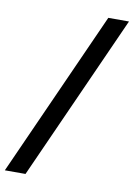

<svg xmlns="http://www.w3.org/2000/svg" viewBox="-97 -764 644 924"><g transform="rotate(10 225.0 -302.5)"><path d="M94 102H-7L356 -707H457Z"/></g></svg>

Font: Hind Vadodara Medium
Style: Regular
Weight: 500
Designer: Hitesh Malaviya
Foundry: Indian Type Foundry
Version: Version 1.001;PS 1.0;hotconv 1.0.86;makeotf.lib2.5.63406; tt